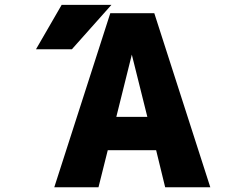

<svg xmlns="http://www.w3.org/2000/svg" viewBox="-20 -788 1040 810"><path d="M434.6 -154.3 395.5 2H209L445.3 -732.4H630.9L867.2 2H676.8L638.7 -154.3ZM470.7 -294.9H601.6L536.1 -557.6ZM240.2 -767.6H450.2L283.2 -580.1H131.8Z"/></svg>

Font: GenEi Gothic M Heavy
Style: Regular
Weight: 800
Designer: o_tamon (Modified); [Source Han Sans]
Ryoko NISHIZUKA  (kana & ideographs); Paul D. Hunt (Latin, Greek & Cyrillic); Wenl
Version: Version 1.1a;Original Version 1.004